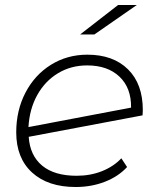

<svg xmlns="http://www.w3.org/2000/svg" viewBox="-20 -745 634 769"><path d="M552 -304 551 -283 95 -197Q100 -122 149 -81.5Q198 -41 287 -41Q342 -41 388.5 -59.5Q435 -78 466 -111L489 -76Q454 -38 400 -17Q346 4 283 4Q172 4 108.5 -54Q45 -112 45 -215Q45 -303 82 -374Q119 -445 184 -485.5Q249 -526 330 -526Q433 -526 492.5 -467.5Q552 -409 552 -304ZM94 -236 505 -314Q506 -393 458.5 -438Q411 -483 329 -483Q264 -483 212 -451.5Q160 -420 129 -364Q98 -308 94 -236ZM453 -725H528L358 -607H301Z"/></svg>

Font: Montserrat Alternates Light
Style: Italic
Weight: 300
Italic angle: -11.3°
Designer: Julieta Ulanovsky
Foundry: Julieta Ulanovsky
Version: Version 7.200